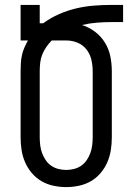

<svg xmlns="http://www.w3.org/2000/svg" viewBox="-20 -755 540 783"><path d="M250 8Q224 8 198 2.5Q172 -3 149.5 -16Q127 -29 110 -49Q93 -69 82.5 -93Q72 -117 68 -143Q64 -169 64 -195V-465Q64 -481 65 -497.5Q66 -514 69.5 -530Q73 -546 79.5 -561Q86 -576 94 -590H64V-735H142V-660H156Q186 -682 220 -697Q254 -712 289.5 -720.5Q325 -729 362 -732Q399 -735 436 -735H482V-665H436Q405 -665 374.5 -662.5Q344 -660 314 -653Q343 -644 367.5 -625.5Q392 -607 408 -581Q424 -555 430 -525Q436 -495 436 -465V-195Q436 -169 432 -143Q428 -117 417.5 -93Q407 -69 390 -49Q373 -29 350.5 -16Q328 -3 302 2.5Q276 8 250 8ZM250 -62Q266 -62 282 -66Q298 -70 311.5 -79.5Q325 -89 334 -102.5Q343 -116 348.5 -131Q354 -146 356 -162.5Q358 -179 358 -195V-465Q358 -489 352.5 -512Q347 -535 332.5 -553.5Q318 -572 296 -581Q274 -590 250 -590H191Q179 -578 169 -563.5Q159 -549 152.5 -533Q146 -517 144 -499.5Q142 -482 142 -465V-195Q142 -179 144 -162.5Q146 -146 151.5 -131Q157 -116 166 -102.5Q175 -89 188.5 -79.5Q202 -70 218 -66Q234 -62 250 -62Z"/></svg>

Font: Iosevka Custom
Style: Regular
Weight: 400
Monospace: yes
Designer: Belleve Invis
Foundry: Belleve Invis
Version: Version 32.5.0; ttfautohint (v1.8.4)